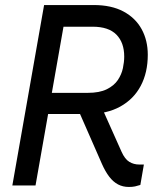

<svg xmlns="http://www.w3.org/2000/svg" viewBox="-20 -736 640 762"><path d="M29 0 155 -716H352Q422 -716 469.8 -690.5Q517.5 -665 542 -620.5Q566.5 -576 566.5 -518.5Q566.5 -448 538.5 -395.2Q510.5 -342.5 457.2 -313Q404 -283.5 327.5 -283.5H131L146 -367.5H328.5Q375 -367.5 403.8 -381.8Q432.5 -396 447.5 -418.2Q462.5 -440.5 467.8 -465.5Q473 -490.5 473 -511.5Q473 -567 442 -598.5Q411 -630 347.5 -630H232L121 0ZM491.5 6Q467.5 6 448.2 -4.2Q429 -14.5 413.5 -34.8Q398 -55 384.5 -85.5L281 -321.5H378.5L462.5 -133.5Q475.5 -104.5 493 -93.8Q510.5 -83 533 -83H551L537 -2Q526.5 1.5 516 3.8Q505.5 6 491.5 6Z"/></svg>

Font: Google Sans Code
Style: Italic
Weight: 400
Italic angle: -10°
Monospace: yes
Designer: Google Sans Code Authors
Foundry: Google LLC
Version: Version 6.000